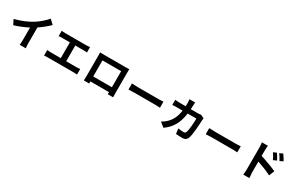

<svg xmlns="http://www.w3.org/2000/svg" viewBox="224 -2528 6543 4302"><g transform="rotate(30 3495.0 -376.5)"><path d="M62 -389 125 -263C248 -299 375 -353 478 -407V-87C478 -43 474 20 471 44H629C622 19 620 -43 620 -87V-491C717 -555 813 -633 889 -708L781 -811C716 -732 602 -632 499 -568C388 -500 241 -435 62 -389Z M1064 -165V-20C1098 -24 1133 -25 1163 -25H1822C1845 -25 1887 -24 1916 -20V-165C1890 -161 1858 -157 1822 -157H1557V-565H1768C1797 -565 1832 -563 1862 -561V-698C1833 -695 1798 -692 1768 -692H1224C1196 -692 1155 -694 1129 -698V-561C1154 -563 1197 -565 1224 -565H1417V-157H1163C1132 -157 1096 -160 1064 -165Z M2116 -709C2118 -681 2118 -640 2118 -612C2118 -554 2118 -183 2118 -123C2118 -75 2115 12 2115 17H2253L2252 -37H2734L2733 17H2871C2871 13 2869 -83 2869 -122C2869 -182 2869 -551 2869 -612C2869 -642 2869 -679 2871 -709C2835 -707 2797 -707 2772 -707C2700 -707 2294 -707 2222 -707C2195 -707 2157 -708 2116 -709ZM2252 -165V-580H2735V-165Z M3082 -463V-306C3119 -308 3186 -311 3243 -311C3360 -311 3690 -311 3780 -311C3822 -311 3873 -307 3897 -306V-463C3871 -461 3827 -457 3780 -457C3690 -457 3361 -457 3243 -457C3191 -457 3118 -460 3082 -463Z M4862 -588 4775 -630C4751 -626 4725 -623 4700 -623H4512L4516 -713C4517 -737 4519 -779 4522 -802H4375C4379 -778 4382 -732 4382 -710L4380 -623H4237C4199 -623 4147 -626 4105 -630V-499C4148 -503 4203 -503 4237 -503H4369C4347 -351 4297 -239 4204 -147C4164 -106 4114 -72 4073 -49L4189 45C4368 -82 4463 -239 4500 -503H4725C4725 -395 4712 -195 4683 -132C4672 -108 4658 -97 4626 -97C4587 -97 4535 -102 4486 -111L4502 23C4550 27 4610 31 4667 31C4736 31 4774 5 4796 -46C4839 -148 4851 -427 4855 -535C4855 -546 4859 -572 4862 -588Z M5082 -463V-306C5119 -308 5186 -311 5243 -311C5360 -311 5690 -311 5780 -311C5822 -311 5873 -307 5897 -306V-463C5871 -461 5827 -457 5780 -457C5690 -457 5361 -457 5243 -457C5191 -457 5118 -460 5082 -463Z M6672 -744 6588 -709C6625 -657 6647 -617 6676 -554L6763 -593C6740 -638 6700 -702 6672 -744ZM6803 -799 6720 -760C6757 -710 6781 -673 6813 -610L6897 -651C6874 -696 6832 -759 6803 -799ZM6273 -81C6273 -42 6269 19 6263 58H6420C6415 17 6410 -53 6410 -81V-364C6518 -328 6668 -270 6772 -215L6828 -354C6736 -399 6543 -470 6410 -510V-656C6410 -698 6415 -742 6419 -777H6263C6270 -741 6273 -692 6273 -656C6273 -572 6273 -158 6273 -81Z"/></g></svg>

Font: Noto Sans CJK TC
Style: Bold
Weight: 700
Designer: Ryoko NISHIZUKA 西塚涼子 (kana, bopomofo & ideographs); Paul D. Hunt (Latin, Greek & Cyrillic); Sandoll Communications 산돌커뮤니
Foundry: Adobe
Version: Version 2.004;hotconv 1.0.118;makeotfexe 2.5.65603